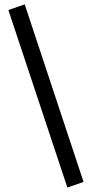

<svg xmlns="http://www.w3.org/2000/svg" viewBox="-20 -767 419 872"><path d="M92.3 -747 359.5 59.2 286 84.7 18 -721.5Z"/></svg>

Font: Unageo Variable
Style: Regular
Weight: 300
Designer: Richard Sepsi
Foundry: Richard Sepsi
Version: Version 2.200